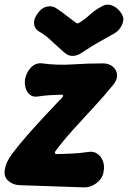

<svg xmlns="http://www.w3.org/2000/svg" viewBox="-38 -794 556 833"><path d="M202.4 -138.2Q199.2 -133.2 200.4 -129.4Q201.6 -125.6 207.6 -125.6Q245 -126.2 278.4 -128Q311.8 -129.8 347 -135Q368 -138.2 384.2 -127.1Q400.4 -116 408.3 -95.8Q416.2 -75.6 411.4 -49Q407.2 -20.4 381.7 -0.4Q356.2 19.6 326.6 19L46.4 9.4Q17.8 8.2 -2.2 -9.7Q-22.2 -27.6 -17.4 -56.2Q-14.2 -76 -6.5 -92.1Q1.2 -108.2 14.6 -126.6Q44.6 -166.6 81.3 -208.2Q118 -249.8 156.8 -291.6Q195.6 -333.4 231.4 -370.6Q236.4 -375.6 235.5 -379.7Q234.6 -383.8 228 -383.2Q203 -382.6 178.2 -381.1Q153.4 -379.6 128.2 -375.6Q106.4 -371.8 92.7 -382.2Q79 -392.6 73.4 -411.1Q67.8 -429.6 70.6 -449Q75.8 -479.6 96.5 -501.2Q117.2 -522.8 145.8 -519Q210.2 -510.2 276.5 -514.6Q342.8 -519 407.8 -519Q434.4 -519 451.1 -505.3Q467.8 -491.6 469.8 -470.3Q471.8 -449 453.4 -426.2Q414.8 -378.6 368.6 -328.9Q322.4 -279.2 278.9 -231Q235.4 -182.8 202.4 -138.2ZM492.4 -728.6Q499.4 -716.8 496.2 -701.3Q493 -685.8 482.8 -671.6Q472.6 -657.4 457.6 -648.8Q414 -624.8 382.6 -606.6Q351.2 -588.4 316.4 -565Q296.4 -551.4 277 -551.4Q257.6 -551.4 242.4 -565Q213.2 -590.2 185.9 -616.2Q158.6 -642.2 130.8 -657.6Q112 -669 109.9 -689.6Q107.8 -710.2 120.6 -728.6L122.4 -731.4Q141.2 -760.4 165.8 -765.4Q190.4 -770.4 209 -756.2Q232 -741 250.8 -726Q269.6 -711 292.2 -694.6Q295.6 -693.2 298 -692.6Q300.4 -692 305 -694.6Q330.4 -710.2 351.5 -730Q372.6 -749.8 403.6 -766.2Q425.4 -779.8 450.7 -769.2Q476 -758.6 491.2 -731.4Z"/></svg>

Font: Winky Sans
Style: Italic
Weight: 400
Italic angle: -8.97852°
Designer: Simon Atzbach
Foundry: typofactur
Version: Version 1.205